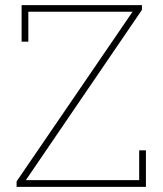

<svg xmlns="http://www.w3.org/2000/svg" viewBox="-20 -731 636 751"><path d="M550.8 -143.1V0H44.9V-21.5L498.5 -685.1H90.8V-567.9H64.5V-710.9H535.2V-692.4L81.1 -26.4H524.4V-143.1Z"/></svg>

Font: Battambang Thin
Style: Regular
Weight: 100
Designer: Danh Hong
Version: Version 8.002; ttfautohint (v1.8.3)